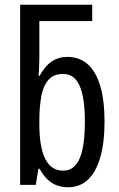

<svg xmlns="http://www.w3.org/2000/svg" viewBox="-20 -780 502 810"><path d="M267 10Q242 10 220 2Q198 -6 180 -23.5Q162 -41 147 -68H142L131 0H65V-760H369V-691H146V-537Q146 -527 145.5 -514.5Q145 -502 144.5 -488.5Q144 -475 143 -460H147Q169 -501 198 -520.5Q227 -540 264 -540Q315 -540 350 -509Q385 -478 403 -417Q421 -356 421 -266Q421 -178 403 -116Q385 -54 351 -22Q317 10 267 10ZM247 -60Q293 -60 315.5 -110.5Q338 -161 338 -267Q338 -368 316 -418Q294 -468 246 -468Q206 -468 184 -442.5Q162 -417 154 -372.5Q146 -328 146 -271V-257Q146 -159 171 -109.5Q196 -60 247 -60Z"/></svg>

Font: Noto Sans ExtraCondensed
Style: Regular
Weight: 400
Width: 2
Designer: Monotype Design Team
Foundry: Monotype Imaging Inc.
Version: Version 2.013